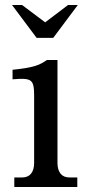

<svg xmlns="http://www.w3.org/2000/svg" viewBox="-20 -745 358 765"><path d="M209 -96V-506H167C136 -484 109 -475 30 -467V-429C106 -435 116 -430 116 -363V-96C116 -59 99 -38 69 -38H37V0H288V-38H256C226 -38 209 -59 209 -96ZM28 -725 126 -594H192L290 -725H251L160 -656L68 -725Z"/></svg>

Font: LT Superior Serif Medium
Style: Regular
Weight: 500
Designer: Daniel Lyons
Foundry: LyonsType
Version: Version 2.120;FEAKit 1.0